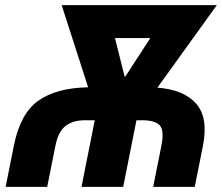

<svg xmlns="http://www.w3.org/2000/svg" viewBox="-20 -731 868 751"><path d="M467.3 -432.1 470.2 -431.6 567.9 -582H429.7ZM535.2 -260.7H513.7L461.9 0H298.8L350.6 -260.7H313Q265.1 -260.7 236.3 -238.3Q207.5 -215.8 196.8 -161.1L164.6 0H2L34.2 -161.1Q59.1 -286.6 129.6 -336.9Q200.2 -387.2 324.7 -389.6L221.2 -710.9H828.1L595.7 -388.2Q698.7 -380.4 747.1 -325.7Q795.4 -271 773.9 -161.1L741.7 0H579.1L611.3 -161.1Q623 -220.2 605 -240.5Q586.9 -260.7 535.2 -260.7Z"/></svg>

Font: Roboto-BlackItalic
Style: Italic
Weight: 900
Italic angle: -12°
Designer: Google
Version: Version 1.100141; 2013